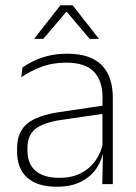

<svg xmlns="http://www.w3.org/2000/svg" viewBox="-20 -701 518 731"><path d="M369.5 0 372 -125 370 -131.5V-290L370.5 -328Q370.5 -394.5 337 -428.5Q303.5 -462.5 232.5 -462.5Q178.5 -462.5 135.2 -445.5Q92 -428.5 61 -407L65.5 -444Q82 -456 106.8 -468.2Q131.5 -480.5 164 -488.5Q196.5 -496.5 237 -496.5Q282 -496.5 314.8 -485Q347.5 -473.5 368.5 -451.8Q389.5 -430 399.5 -399Q409.5 -368 409.5 -328.5V0ZM196 10Q123.5 10 84.2 -24.2Q45 -58.5 45 -124V-136.5Q45 -197.5 83 -229.8Q121 -262 208 -274.5L379.5 -300L381.5 -269L213.5 -244.5Q145 -234.5 114.8 -210Q84.5 -185.5 84.5 -138.5V-128Q84.5 -77 115.5 -50.5Q146.5 -24 206 -24Q254.5 -24 289.2 -42.2Q324 -60.5 345.2 -91.8Q366.5 -123 373 -162L383.5 -131H374.5Q369.5 -94 348.5 -61.8Q327.5 -29.5 289.5 -9.8Q251.5 10 196 10ZM210 -681H256.5L356 -554V-553H321.5L235 -655H231.5L145 -553H110.5V-554Z"/></svg>

Font: Anek Gujarati Medium ExtraLight
Style: Regular
Weight: 250
Version: Version 1.003